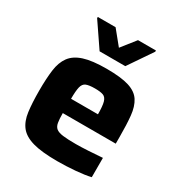

<svg xmlns="http://www.w3.org/2000/svg" viewBox="-172 -839 902 964"><g transform="rotate(30 278.5 -356.5)"><path d="M300 8Q210 8 158.5 -6.5Q107 -21 82.5 -52Q58 -83 51.5 -133Q45 -183 45 -254Q45 -323 51.5 -373Q58 -423 81.5 -455Q105 -487 153 -502.5Q201 -518 284 -518Q368 -518 414 -503.5Q460 -489 480.5 -457Q501 -425 506 -375Q511 -325 511 -254V-215H204Q204 -181 207.5 -160.5Q211 -140 223.5 -130Q236 -120 263 -116.5Q290 -113 338 -113Q367 -113 410 -115.5Q453 -118 491 -121V-9Q458 -1 404.5 3.5Q351 8 300 8ZM204 -298H360Q360 -346 353.5 -368.5Q347 -391 330.5 -397Q314 -403 283 -403Q248 -403 231.5 -396Q215 -389 209.5 -366.5Q204 -344 204 -298ZM209 -576 115 -714V-721H218L284 -640L348 -721H452V-714L358 -576Z"/></g></svg>

Font: Saira
Style: Bold
Weight: 700
Designer: Hector Gatti with collaboration of the Omnibus-Type team
Foundry: Omnibus-Type
Version: Version 1.100; ttfautohint (v1.8.3)